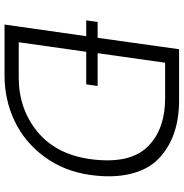

<svg xmlns="http://www.w3.org/2000/svg" viewBox="-2 -788 790 825"><g transform="rotate(90 392.5 -375.0)"><path d="M410 -750Q490 -750 553 -728Q616 -706 662 -661.5Q708 -617 726.5 -541.5Q745 -466 731 -367Q715 -255 652.5 -170.5Q590 -86 499 -43Q408 0 304 0H85L135 -351H67L74 -400H142L191 -750ZM663 -367Q686 -534 612.5 -612Q539 -690 400 -690H249L208 -400H349L342 -351H202L161 -61H312Q447 -61 544.5 -140.5Q642 -220 663 -367Z"/></g></svg>

Font: Oakes Grotesk Light
Style: Italic
Weight: 300
Italic angle: -8°
Designer: Samuel Oakes
Foundry: Samuel Oakes
Version: Version 1.000;PS 001.000;hotconv 1.0.88;makeotf.lib2.5.64775